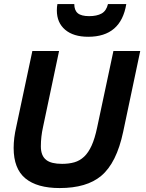

<svg xmlns="http://www.w3.org/2000/svg" viewBox="-20 -933 738 968"><path d="M280.8 15.1Q167 15.1 107.9 -33.7Q48.8 -82.5 48.8 -187Q48.8 -237.3 62 -293.9L143.1 -675.8H277.8L196.8 -292Q186 -243.7 186 -194.8Q186 -147 213.9 -126Q238.8 -106.9 293 -106.9Q327.1 -106.9 354.7 -114.7Q382.3 -122.6 404.1 -143.1Q425.8 -163.6 441.9 -199Q458 -234.4 469.7 -290L551.8 -675.8H687L601.1 -269Q567.9 -111.3 490.2 -46.4Q417 15.1 280.8 15.1ZM424.8 -747.6Q350.1 -747.6 308.3 -783.2Q266.6 -818.8 266.6 -880.4Q266.6 -898.9 269.5 -912.6H354.5Q354.5 -880.9 372.3 -866.2Q390.1 -851.6 429.7 -851.6Q467.8 -851.6 491.9 -864.7Q516.1 -877.9 524.4 -912.6H616.7Q589.8 -747.6 424.8 -747.6Z"/></svg>

Font: Cadman
Style: Bold Italic
Weight: 700
Italic angle: -12°
Designer: Paul James MIller
Foundry: High-Logic / Made with FontCreator
Version: Version 2.114;March 28, 2021;FontCreator 13.0.0.2683 64-bit